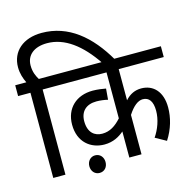

<svg xmlns="http://www.w3.org/2000/svg" viewBox="-130 -1027 1204 1202"><g transform="rotate(-15 472.0 -425.5)"><path d="M80 -552V0H159V-552H252V-622H153C139 -645 125 -674 125 -716C125 -783 175 -825 260 -825C373 -825 474 -749 564 -615H646C547 -786 417 -896 244 -896C123 -896 46 -828 46 -726C46 -685 58 -651 72 -622H0V-552Z M944 -552V-622H238V-552H573V-254C537 -214 499 -188 449 -188C400 -188 359 -218 359 -292C359 -356 398 -393 465 -393C489 -393 519 -389 538 -384L544 -455C525 -459 488 -464 459 -464C353 -464 280 -397 280 -291C280 -177 357 -119 445 -119C502 -119 543 -143 573 -169V0H652V-255C684 -305 717 -331 748 -331C789 -331 811 -300 811 -240C811 -183 789 -124 758 -79L828 -40C870 -105 889 -175 889 -241C889 -343 834 -399 756 -399C717 -399 682 -384 652 -350V-552ZM317 -12C317 21 339 45 369 45C401 45 422 21 422 -12C422 -44 401 -69 369 -69C339 -69 317 -44 317 -12Z"/></g></svg>

Font: Noto Sans Devanagari UI SemiCondensed
Style: Regular
Weight: 400
Width: 4
Designer: Jelle Bosma - Monotype Design Team
Foundry: Monotype Imaging Inc.
Version: Version 2.003